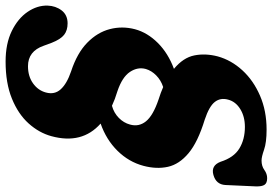

<svg xmlns="http://www.w3.org/2000/svg" viewBox="-169 -591 974 686"><g transform="rotate(-90 318.0 -248.0)"><path d="M198 217.5Q152 217.5 126.2 208.5Q100.5 199.5 87.5 199.5Q67.5 199.5 53.8 209.5Q40 219.5 24.5 219.5Q7 219.5 0.8 210.2Q-5.5 201 -5 180L0 70Q2 37 36 27.5Q69.5 18 83 53Q98 100.5 130.5 120.2Q163 140 207.5 140Q244.5 140 271.2 123.5Q298 107 305 80Q312.5 53 297 32.8Q281.5 12.5 233.5 -3.5Q153.5 -28 113.8 -61.2Q74 -94.5 65 -135Q56 -175.5 68.5 -222.5Q82.5 -275 122.2 -315.2Q162 -355.5 219.5 -375.5Q144.5 -442 174.5 -551.5Q186.5 -595.5 220 -632.8Q253.5 -670 308.8 -692.5Q364 -715 441 -715Q505 -715 550 -693Q595 -671 618.5 -636.5Q642 -602 641 -565Q640 -536 623.8 -514.8Q607.5 -493.5 577.5 -493.5Q552.5 -493.5 536.5 -506Q520.5 -518.5 508 -550.5L497.5 -579Q478 -635 424.5 -635Q388.5 -635 363.2 -617Q338 -599 330.5 -571Q322 -540 342 -518Q362 -496 406 -481Q471.5 -459.5 508.5 -423.2Q545.5 -387 557 -342.5Q568.5 -298 556.5 -252.5Q544.5 -208 507.5 -171Q470.5 -134 415 -113.5Q455 -80.5 463 -40.8Q471 -1 459.5 43Q446 91.5 409.8 131Q373.5 170.5 319.2 194Q265 217.5 198 217.5ZM305.5 -168.5Q329.5 -161 350 -152Q374.5 -160 391.5 -176.8Q408.5 -193.5 414.5 -214Q422.5 -243 404 -270.8Q385.5 -298.5 335 -315.5Q306.5 -324 283 -335Q257.5 -328 239.8 -310.5Q222 -293 216 -270.5Q207 -239 227.5 -213.5Q248 -188 305.5 -168.5Z"/></g></svg>

Font: Fraunces 9pt S100
Style: Bold Italic
Weight: 700
Italic angle: -16°
Version: Version 1.000; ttfautohint (v1.8.3)